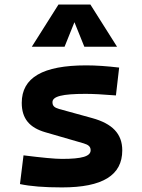

<svg xmlns="http://www.w3.org/2000/svg" viewBox="-20 -815 626 845"><path d="M252.9 9.8C431.6 9.8 518.1 -43.5 518.1 -153.3C518.1 -226.6 474.1 -271 385.3 -295.4L240.2 -335.4C219.7 -341.3 210.9 -348.6 210.9 -365.2C210.9 -391.1 254.4 -401.9 356.4 -401.9C387.2 -401.9 430.7 -399.9 490.2 -395L504.4 -517.6C451.2 -523.9 403.3 -527.3 359.4 -527.3C168.5 -527.3 75.7 -473.6 75.7 -362.3C75.7 -292.5 110.4 -252.9 179.7 -232.9L348.1 -184.1C369.6 -177.7 378.9 -169.4 378.9 -153.8C378.9 -127 341.3 -115.7 252.9 -115.7C221.2 -115.7 165.5 -121.1 83.5 -131.3L67.9 -4.9C113.8 4.9 173.8 9.8 252.9 9.8ZM120.1 -609.4H264.2L307.6 -717.3L351.1 -609.4H495.1L377.9 -794.9H237.3Z"/></svg>

Font: CaskaydiaCove Nerd Font
Style: Bold
Weight: 700
Designer: Aaron Bell
Foundry: Saja Typeworks
Version: Version 2111.1;Nerd Fonts 2.3.0